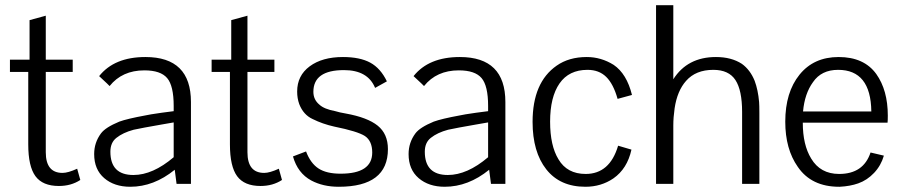

<svg xmlns="http://www.w3.org/2000/svg" viewBox="-20 -703 3455 734"><path d="M287 -15Q252 8 205 8Q143 8 115.5 -29.5Q88 -67 88 -151V-428H18V-475H93V-626L155 -643V-475H258V-428H155V-121Q155 -42 219 -42Q240 -42 275 -58Z M648 -54Q568 11 478 11Q417 11 378.5 -22Q340 -55 340 -114Q340 -158 366 -193Q383 -216 436 -238Q466 -249 537 -262Q549 -265 598 -272L644 -278V-298Q644 -375 619 -404.5Q594 -434 532 -434Q447 -434 399 -374Q399 -375 359 -412Q417 -485 536 -485Q710 -485 710 -313V0H655ZM644 -235 598 -227Q523 -214 491 -207Q450 -196 425 -176Q402 -158 402 -123Q402 -34 490 -34Q564 -34 644 -102Z M1058 -15Q1023 8 976 8Q914 8 886.5 -29.5Q859 -67 859 -151V-428H789V-475H864V-626L926 -643V-475H1029V-428H926V-121Q926 -42 990 -42Q1011 -42 1046 -58Z M1414 -367Q1386 -435 1295 -435Q1178 -435 1178 -352Q1178 -322 1201 -303Q1219 -286 1262 -278Q1278 -273 1302 -269Q1385 -254 1424 -222.5Q1463 -191 1463 -133Q1463 11 1275 11Q1215 11 1170 -13Q1118 -41 1100 -105L1150 -124Q1167 -79 1197.5 -59Q1228 -39 1282 -39Q1403 -39 1403 -120Q1403 -164 1375 -183Q1347 -201 1258 -219Q1213 -229 1175 -248Q1140 -264 1124 -305Q1116 -327 1116 -353Q1116 -414 1164 -449.5Q1212 -485 1291 -485Q1356 -485 1395.5 -463.5Q1435 -442 1459 -392Z M1850 -54Q1770 11 1680 11Q1619 11 1580.5 -22Q1542 -55 1542 -114Q1542 -158 1568 -193Q1585 -216 1638 -238Q1668 -249 1739 -262Q1751 -265 1800 -272L1846 -278V-298Q1846 -375 1821 -404.5Q1796 -434 1734 -434Q1649 -434 1601 -374Q1601 -375 1561 -412Q1619 -485 1738 -485Q1912 -485 1912 -313V0H1857ZM1846 -235 1800 -227Q1725 -214 1693 -207Q1652 -196 1627 -176Q1604 -158 1604 -123Q1604 -34 1692 -34Q1766 -34 1846 -102Z M2108 -452Q2155 -485 2223 -485Q2278 -485 2326 -455Q2376 -421 2396 -340L2341 -325Q2325 -382 2297.5 -409Q2270 -436 2226 -436Q2155 -436 2119 -384Q2083 -332 2083 -238Q2083 -146 2115 -94Q2148 -38 2219 -38Q2311 -38 2343 -146L2394 -131Q2378 -58 2325 -21Q2278 11 2218 11Q2121 11 2068.5 -55.5Q2016 -122 2016 -237Q2016 -388 2108 -452Z M2603 -394Q2569 -356 2559 -289Q2554 -254 2554 -224V0H2488V-683H2554V-488V-400Q2608 -485 2717 -485Q2776 -485 2816 -459Q2848 -436 2865 -394Q2878 -359 2882 -313Q2883 -300 2883 -271V0H2817V-275Q2817 -358 2791.5 -397Q2766 -436 2707 -436Q2640 -436 2603 -394Z M3311 -277Q3309 -436 3184 -436Q3120 -436 3088 -389Q3056 -345 3050 -277ZM3330 -420Q3374 -358 3374 -261Q3374 -242 3373 -234H3049Q3049 -149 3081 -97Q3116 -38 3188 -38Q3281 -38 3308 -120L3359 -108Q3348 -70 3321.5 -42Q3295 -14 3261 -2Q3230 9 3190 11H3188Q3082 11 3030 -65Q2982 -133 2982 -238Q2982 -350 3036.5 -417.5Q3091 -485 3186 -485Q3283 -485 3330 -420Z"/></svg>

Font: Pavanam
Style: Regular
Weight: 400
Designer: Tharique Azeez
Foundry: Tharique Azeez
Version: Version 1.86; ttfautohint (v1.3) -l 8 -r 50 -G 200 -x 14 -D 